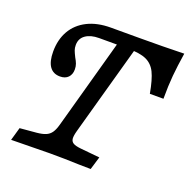

<svg xmlns="http://www.w3.org/2000/svg" viewBox="-106 -676 777 782"><g transform="rotate(20 282.0 -285.0)"><path d="M58.9 -396.8Q58.9 -448.4 81 -487.1Q103.2 -525.8 145.6 -547.2Q187.9 -568.5 246.8 -568.5H369.4Q473.4 -568.5 563.7 -571Q554.8 -513.7 550.8 -470.2Q546.8 -426.6 546.8 -369.4H487.9Q477.4 -428.2 462.9 -457.7Q448.4 -487.1 420.6 -499.6Q392.7 -512.1 340.3 -512.1H216.1Q179.8 -512.1 158.1 -496.8Q136.3 -481.5 136.3 -453.2Q136.3 -440.3 139.9 -430.6Q143.5 -421 151.6 -404.8Q158.9 -392.7 162.9 -381.9Q166.9 -371 166.9 -358.1Q166.9 -336.3 154.4 -323.4Q141.9 -310.5 119.4 -310.5Q89.5 -310.5 74.2 -332.3Q58.9 -354 58.9 -396.8ZM306.5 -560.5 380.6 -558.1 281.5 -201.6H207.3ZM21 0 37.1 -56.5 109.7 -62.9Q133.9 -65.3 148 -71.4Q162.1 -77.4 171 -89.9Q179.8 -102.4 186.3 -125.8L207.3 -201.6H281.5L260.5 -125.8Q254 -102.4 255.2 -90.3Q256.5 -78.2 266.5 -72.2Q276.6 -66.1 300 -63.7L383.1 -55.6L366.1 0.8Q341.1 0.8 315.3 0Q254 -2.4 183.9 -2.4H188.7Q149.2 -2.4 21 0Z"/></g></svg>

Font: Playfair Micro SmCond SmLight
Style: Italic
Weight: 360
Width: 4
Italic angle: -15.6°
Designer: Claus Eggers Sørensen
Foundry: Claus Eggers Sørensen
Version: Version 2.203;Glyphs 3.3 (3326)